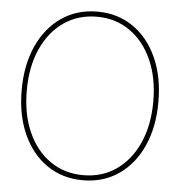

<svg xmlns="http://www.w3.org/2000/svg" viewBox="-53 -785 790 843"><g transform="rotate(5 342.5 -363.5)"><path d="M342.8 7.8Q252.9 7.8 184.8 -38.8Q116.7 -85.4 78.9 -169.2Q41 -252.9 41 -363.3Q41 -474.6 79.1 -558.3Q117.2 -642.1 185.1 -688.7Q252.9 -735.4 342.8 -735.4Q432.1 -735.4 500 -688.7Q567.9 -642.1 605.7 -558.3Q643.6 -474.6 643.6 -363.3Q643.6 -252.4 605.7 -168.7Q567.9 -85 500 -38.6Q432.1 7.8 342.8 7.8ZM342.8 -14.6Q425.3 -14.6 488 -58.3Q550.8 -102.1 585.9 -180.7Q621.1 -259.3 621.1 -363.3Q621.1 -467.8 585.9 -546.4Q550.8 -625 488 -668.9Q425.3 -712.9 342.8 -712.9Q260.3 -712.9 197.3 -669.4Q134.3 -626 98.9 -547.4Q63.5 -468.8 63.5 -363.3Q63.5 -259.8 98.4 -181.2Q133.3 -102.5 196.3 -58.6Q259.3 -14.6 342.8 -14.6Z"/></g></svg>

Font: Inter Display Thin
Style: Regular
Weight: 100
Designer: Rasmus Andersson
Foundry: rsms
Version: Version 4.000;git-a52131595